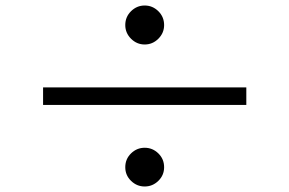

<svg xmlns="http://www.w3.org/2000/svg" viewBox="-20 -720 1040 690"><path d="M430.2 -629.9Q430.2 -659.2 450.9 -679.7Q471.7 -700.2 500 -700.2Q528.3 -700.2 549.1 -679.7Q569.8 -659.2 569.8 -629.9Q569.8 -601.6 549.1 -580.8Q528.3 -560.1 500 -560.1Q471.7 -560.1 450.9 -580.8Q430.2 -601.6 430.2 -629.9ZM134.8 -405.8H865.2V-342.8H134.8ZM430.2 -119.1Q430.2 -148.4 450.9 -168.7Q471.7 -189 500 -189Q528.3 -189 549.1 -168.7Q569.8 -148.4 569.8 -119.1Q569.8 -90.3 549.1 -70.1Q528.3 -49.8 500 -49.8Q471.7 -49.8 450.9 -70.1Q430.2 -90.3 430.2 -119.1Z"/></svg>

Font: `nÑOS CN Normal
Style: Regular
Weight: 350
Designer: Ryoko NISHIZUKA ?XZm?[P (kana & ideographs); Paul D. Hunt (Latin, Greek & Cyrillic); Wenlong ZHANG _ e??? (bopomofo); Sa
Foundry: Adobe Systems Incorporated
Version: Version 1.004 June 21, 2023